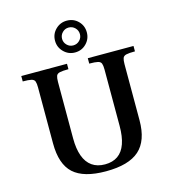

<svg xmlns="http://www.w3.org/2000/svg" viewBox="-130 -1013 1019 1132"><g transform="rotate(-15 379.0 -447.0)"><path d="M377 12Q241 12 179 -44.5Q117 -101 117 -228V-570Q117 -594 112.5 -606.5Q108 -619 91.5 -623Q75 -627 39 -627V-660H318V-627Q282 -627 265 -623Q248 -619 243.5 -606.5Q239 -594 239 -570V-226Q239 -162 255 -118Q271 -74 303 -51.5Q335 -29 382 -29Q429 -29 460.5 -51Q492 -73 507.5 -117Q523 -161 523 -226V-570Q523 -594 518.5 -606.5Q514 -619 497.5 -623Q481 -627 445 -627V-660H724V-627Q687 -627 670.5 -623Q654 -619 649.5 -606.5Q645 -594 645 -570V-228Q645 -103 580.5 -45.5Q516 12 377 12ZM382 -712Q342 -712 313.5 -740.5Q285 -769 285 -809Q285 -850 313.5 -878Q342 -906 382 -906Q423 -906 451 -878Q479 -850 479 -809Q479 -769 451 -740.5Q423 -712 382 -712ZM382 -755Q405 -755 421 -771Q437 -787 437 -809Q437 -832 421 -848Q405 -864 382 -864Q360 -864 344 -848Q328 -832 328 -809Q328 -787 344 -771Q360 -755 382 -755Z"/></g></svg>

Font: Frank Ruhl Libre Medium
Style: Regular
Weight: 500
Designer: Yanek Iontef
Foundry: Fontef
Version: Version 6.004